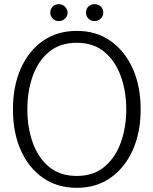

<svg xmlns="http://www.w3.org/2000/svg" viewBox="-20 -888 735 920"><path d="M348 12Q254 12 185.5 -36Q117 -84 79.5 -168.5Q42 -253 42 -364Q42 -475 79.5 -559.5Q117 -644 185.5 -692Q254 -740 348 -740Q441 -740 509.5 -692Q578 -644 616 -559.5Q654 -475 654 -364Q654 -253 616 -168.5Q578 -84 509.5 -36Q441 12 348 12ZM348 -45Q428 -45 480.5 -89Q533 -133 559 -205.5Q585 -278 585 -364Q585 -450 559 -522.5Q533 -595 480.5 -639Q428 -683 348 -683Q267 -683 214.5 -639Q162 -595 136.5 -522.5Q111 -450 111 -364Q111 -278 136.5 -205.5Q162 -133 214.5 -89Q267 -45 348 -45ZM262 -787Q244 -787 232.5 -799Q221 -811 221 -828Q221 -845 232.5 -856.5Q244 -868 262 -868Q280 -868 292 -855Q304 -842 304 -828Q304 -811 292 -799Q280 -787 262 -787ZM433 -787Q415 -787 403.5 -799Q392 -811 392 -828Q392 -845 403.5 -856.5Q415 -868 433 -868Q451 -868 463 -856.5Q475 -845 475 -828Q475 -811 463 -799Q451 -787 433 -787Z"/></svg>

Font: Murecho Light
Style: Regular
Weight: 300
Designer: Neil Summerour
Foundry: Positype
Version: Version 1.010; ttfautohint (v1.8.3)